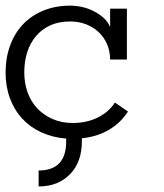

<svg xmlns="http://www.w3.org/2000/svg" viewBox="-20 -486 586 687"><path d="M438 -86.9Q412.1 -46.9 370.6 -22Q329.1 2.9 272.9 8.8V20Q272.9 91.8 232.9 134.8Q189.9 181.2 118.2 181.2V124Q216.8 124 216.8 20V9.8Q168 5.9 127.9 -12.5Q87.9 -30.8 59.3 -61.8Q30.8 -92.8 15.4 -134.8Q0 -176.8 0 -227.1Q0 -278.8 16.1 -323Q32.2 -367.2 62 -398.7Q91.8 -430.2 135 -448Q178.2 -465.8 231 -465.8Q252 -465.8 273.9 -460.9Q295.9 -456.1 315.4 -446Q335 -436 350.6 -422.1Q366.2 -408.2 374 -389.2V-455.1H434.1V-272.9H374Q374 -303.2 363 -328.1Q352.1 -353 333 -371.1Q314 -389.2 287.6 -399.2Q261.2 -409.2 231 -409.2Q189.9 -409.2 159.4 -395Q128.9 -380.9 108.4 -356.4Q87.9 -332 77.4 -299.1Q66.9 -266.1 66.9 -227.1Q66.9 -188 78.9 -155Q90.8 -122.1 113.5 -98.1Q136.2 -74.2 168.2 -60.1Q200.2 -45.9 240.2 -45.9Q291 -45.9 330.6 -65.9Q370.1 -85.9 391.1 -119.1Z"/></svg>

Font: Anonymous Pro
Style: Regular
Weight: 400
Monospace: yes
Designer: Mark Simonson
Version: Version 1.002